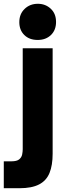

<svg xmlns="http://www.w3.org/2000/svg" viewBox="-68 -782 360 1014"><path d="M-48 212V70H-8Q21 70 33.5 59.5Q46 49 49 34Q52 19 52 6V-527H210V30Q210 91 193.5 131.5Q177 172 138.5 192Q100 212 35 212ZM131 -571Q87 -571 60.5 -597Q34 -623 34 -665Q34 -708 62 -735Q90 -762 132 -762Q172 -762 200 -736Q228 -710 228 -666Q228 -623 201 -597Q174 -571 131 -571Z"/></svg>

Font: Onest ExtraBold
Style: Regular
Weight: 800
Designer: Dmitri Voloshin, Andrey Kudryavtsev
Foundry: Dmitri Voloshin, Andrey Kudryavtsev
Version: Version 1.000;gftools[0.9.33]